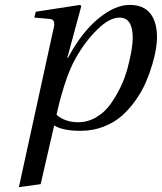

<svg xmlns="http://www.w3.org/2000/svg" viewBox="-20 -522 661 784"><path d="M57.1 242.2 196.8 -397Q203.1 -419.4 200.9 -431.4Q198.7 -443.4 182.1 -444.8L120.1 -450.2L126 -474.1L307.1 -502L312 -497.1L254.9 -286.1H257.8Q313 -389.6 381.1 -445.8Q449.2 -502 509.8 -502Q564.9 -502 593 -467.8Q621.1 -433.6 621.1 -368.2Q621.1 -350.1 616.9 -323Q612.8 -295.9 602.1 -259.5Q591.3 -223.1 575.7 -186.5Q560.1 -149.9 534.7 -113.8Q509.3 -77.6 478.3 -49.8Q447.3 -22 403.3 -4.9Q359.4 12.2 309.1 12.2Q236.3 12.2 201.2 -9.8L146 230ZM210.9 -53.2Q246.1 -22.9 298.8 -22.9Q337.9 -22.9 372.1 -42.7Q406.2 -62.5 429.7 -94.7Q453.1 -127 471.7 -165.3Q490.2 -203.6 500.7 -242.9Q511.2 -282.2 516.6 -314Q522 -345.7 522 -367.2Q522 -450.2 467.8 -450.2Q427.2 -450.2 378.2 -402.3Q329.1 -354.5 290 -286.1Q264.2 -240.7 243.7 -176.3Q223.1 -111.8 210.9 -53.2Z"/></svg>

Font: Linguistics Pro
Style: Italic
Weight: 400
Italic angle: -12°
Designer: Stefan Peev, Context Ltd
Foundry: Stefan Peev, Context Ltd
Version: Version 001.000